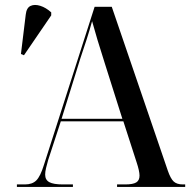

<svg xmlns="http://www.w3.org/2000/svg" viewBox="-20 -741 754 761"><path d="M47 0V-10H79Q108 -10 124 -26Q140 -42 154 -87L355 -714H423L645 -65Q656 -33 668.5 -21.5Q681 -10 705 -10H714V0H444V-10H476Q507 -10 520 -18Q533 -26 533 -45Q533 -54 530 -67.5Q527 -81 522 -96L469 -260H221L171 -107Q166 -90 162.5 -75Q159 -60 159 -49Q159 -28 175.5 -19Q192 -10 229 -10H269V0ZM224 -270H465L396 -488Q379 -541 366.5 -582.5Q354 -624 345 -657Q334 -617 323.5 -585Q313 -553 298 -508ZM75 -522 63 -527 82 -683Q85 -710 101 -717.5Q117 -725 139.5 -718Q162 -711 183 -692V-680Z"/></svg>

Font: Noto Serif Display SemiCondensed Medium
Style: Regular
Weight: 500
Width: 4
Designer: Monotype Design Team
Foundry: Monotype Imaging Inc.
Version: Version 2.009